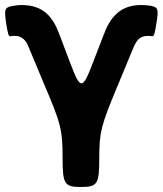

<svg xmlns="http://www.w3.org/2000/svg" viewBox="-28 -744 647 764"><path d="M-4 -655C4 -604 6 -599 15 -600C18 -601 22 -601 26 -601H33C54 -601 71 -589 82 -566L151 -401C215 -251 221 -225 221 -118C221 -11 228 0 294 0C360 0 367 -11 367 -115C367 -218 374 -244 438 -398C503 -551 506 -574 527 -591C535 -597 545 -601 558 -601H565C569 -601 573 -601 576 -600C585 -599 587 -604 595 -655C603 -706 602 -715 572 -721C560 -723 547 -724 533 -724C449 -724 409 -673 384 -604L340 -490C300 -386 292 -386 252 -492L208 -608C183 -675 146 -724 58 -724C44 -724 32 -722 20 -720C-10 -714 -11 -706 -4 -655Z"/></svg>

Font: Asimov Print
Style: A
Weight: 500
Designer: Google
Version: Version 2.000980: 2014